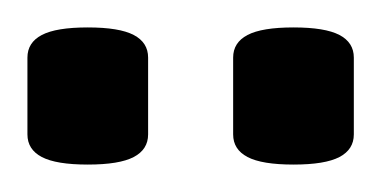

<svg xmlns="http://www.w3.org/2000/svg" viewBox="-20 -717 278 140"><path d="M194 -597Q171 -597 160.5 -602.5Q150 -608 150 -619V-675Q150 -686 160.5 -691.5Q171 -697 194 -697Q217 -697 227.5 -691.5Q238 -686 238 -675V-619Q238 -608 227.5 -602.5Q217 -597 194 -597ZM44 -597Q21 -597 10.5 -602.5Q0 -608 0 -619V-675Q0 -686 10.5 -691.5Q21 -697 44 -697Q67 -697 77.5 -691.5Q88 -686 88 -675V-619Q88 -608 77.5 -602.5Q67 -597 44 -597Z"/></svg>

Font: Asap
Style: Regular
Weight: 400
Designer: Pablo Cosgaya
Foundry: Omnibus-Type
Version: Version 3.001